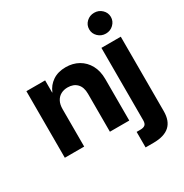

<svg xmlns="http://www.w3.org/2000/svg" viewBox="-212 -911 1236 1288"><g transform="rotate(-30 406.5 -266.5)"><path d="M190.6 -289.5V0H40.6V-515.6H185.7V-421.5H187.7Q205.7 -467.3 247 -495.4Q288.4 -523.4 348.2 -523.4Q403.7 -523.4 446.9 -498.9Q490.1 -474.3 515 -429Q539.8 -383.6 539.8 -320.9V0H389.8V-294.5Q389.8 -345 363.6 -372.2Q337.3 -399.4 291.8 -399.4Q262.7 -399.4 239.8 -387.2Q217 -375 203.8 -350.6Q190.6 -326.2 190.6 -289.5ZM544.5 210.9V90.6H572.9Q598.1 90.6 609.9 80.6Q621.7 70.5 621.7 45.7V-515.6H771.7V61.3Q771.7 136.4 730.4 173.7Q689.2 210.9 605.1 210.9ZM696.7 -583.2Q661.7 -583.2 637.1 -606.9Q612.5 -630.7 612.7 -663.7Q612.5 -697.2 637.1 -720.7Q661.7 -744.1 696.7 -744.1Q731.4 -744.1 755.9 -720.7Q780.5 -697.2 780.7 -663.7Q780.5 -630.7 755.9 -606.9Q731.4 -583.2 696.7 -583.2Z"/></g></svg>

Font: Inter Display V
Style: Regular
Weight: 400
Designer: Rasmus Andersson
Foundry: rsms
Version: Version 3.015;git-src